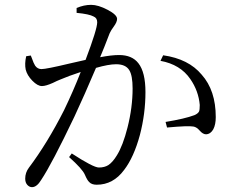

<svg xmlns="http://www.w3.org/2000/svg" viewBox="-20 -766 942 792"><path d="M112 6Q101 6 92.5 -3.5Q84 -13 84 -29Q84 -54 99 -74Q175 -175 244 -311Q283 -392 313 -469Q261 -452 229 -438Q216 -433 198 -424Q169 -411 153 -411Q135 -411 113.5 -433Q92 -455 86 -479Q81 -503 88 -534L107 -537Q108 -534 111 -527Q119 -504 125 -495Q135 -481 151 -481Q171 -481 267 -504Q312 -514 333 -519Q381 -646 381 -674Q381 -692 366 -698Q348 -708 296 -713V-733Q326 -746 356 -746Q385 -746 424 -725.5Q463 -705 463 -688Q463 -675 449 -656Q438 -641 434 -632Q433 -631 432 -628Q410 -570 393 -530Q440 -539 471 -539Q525 -539 551 -505Q580 -468 580 -386Q580 -297 557 -209Q532 -117 492 -65Q447 -4 379 -4Q358 -4 348 -15Q340 -22 330 -45.5Q320 -69 265 -118L276 -133Q365 -75 388 -75Q411 -75 427 -85Q445 -97 462 -125Q487 -165 506 -240Q527 -323 527 -401Q527 -455 513 -477Q498 -501 459 -501Q428 -501 376 -486Q329 -375 287 -285Q194 -90 150 -24Q132 6 112 6ZM830 -212Q817 -212 804 -227Q791 -242 778 -244Q757 -248 669 -240L663 -263Q742 -276 782 -291Q796 -297 801 -306Q804 -313 804 -333Q799 -391 765 -440Q724 -500 642 -515L653 -538Q758 -523 812 -458Q870 -393 870 -283Q870 -252 860 -233Q849 -213 830 -212Z"/></svg>

Font: GenRyuMin TW R
Style: Regular
Weight: 400
Version: Version 1.501;PS 1;hotconv 16.6.51;makeotf.lib2.5.65220